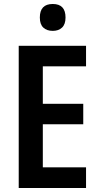

<svg xmlns="http://www.w3.org/2000/svg" viewBox="-20 -944 498 964"><path d="M412 0H74V-714H412V-611H195V-423H398V-320H195V-104H412ZM245 -924Q309 -924 309 -856Q309 -822 291.5 -805.5Q274 -789 245 -789Q215 -789 197.5 -805.5Q180 -822 180 -856Q180 -924 245 -924Z"/></svg>

Font: Noto Sans Khmer UI Condensed SemiBold
Style: Regular
Weight: 600
Width: 3
Designer: Danh Hong and the Monotype Design Team
Foundry: Monotype Imaging Inc.
Version: Version 2.002; ttfautohint (v1.8.4.7-5d5b)